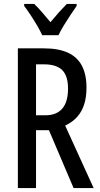

<svg xmlns="http://www.w3.org/2000/svg" viewBox="-20 -961 509 981"><path d="M204.6 -713.9Q278.3 -713.9 326.7 -691.9Q375 -669.9 398.4 -625.2Q421.9 -580.6 421.9 -512.7Q421.9 -465.8 410.4 -428.7Q398.9 -391.6 375 -364.5Q351.1 -337.4 313 -319.3L458.5 0H356L230 -295.9H164.1V0H71.3V-713.9ZM204.6 -632.3H164.1V-372.1H213.4Q268.6 -372.1 298.1 -406Q327.6 -439.9 327.6 -508.3Q327.6 -573.2 297.9 -602.8Q268.1 -632.3 204.6 -632.3ZM195.8 -781.2Q185.5 -803.2 170.2 -829.6Q154.8 -856 137.5 -882.3Q120.1 -908.7 103.5 -930.7V-940.9H154.8Q172.9 -923.8 194.6 -898.7Q216.3 -873.5 237.8 -847.7Q262.2 -877 279.8 -896.7Q297.4 -916.5 321.3 -940.9H371.6V-930.7Q357.4 -910.2 339.8 -884Q322.3 -857.9 305.9 -830.8Q289.6 -803.7 278.8 -781.2Z"/></svg>

Font: Open Sans Condensed Medium
Style: Regular
Weight: 500
Width: 3
Designer: Monotype Design Team
Foundry: Monotype Imaging Inc.
Version: Version 3.000